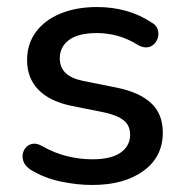

<svg xmlns="http://www.w3.org/2000/svg" viewBox="-20 -517 524 546"><path d="M242 9Q198 9 151.5 -1Q105 -11 66 -35Q53 -44 48 -55Q43 -66 44.5 -77.5Q46 -89 53.5 -97.5Q61 -106 72.5 -108Q84 -110 97 -103Q136 -81 172 -72.5Q208 -64 243 -64Q296 -64 323 -83Q350 -102 350 -134Q350 -160 332 -174.5Q314 -189 278 -197L183 -216Q121 -229 89 -262Q57 -295 57 -346Q57 -392 82 -426Q107 -460 152 -478.5Q197 -497 256 -497Q300 -497 339 -486Q378 -475 411 -453Q424 -446 428 -434.5Q432 -423 429.5 -412Q427 -401 419 -392.5Q411 -384 399.5 -382.5Q388 -381 374 -388Q344 -407 314.5 -415Q285 -423 256 -423Q203 -423 176.5 -403.5Q150 -384 150 -351Q150 -326 166 -310Q182 -294 216 -287L311 -268Q376 -255 409.5 -224Q443 -193 443 -140Q443 -71 388 -31Q333 9 242 9Z"/></svg>

Font: Nunito ExtraLight SemiBold
Style: Regular
Weight: 600
Version: Version 3.602